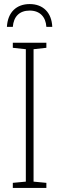

<svg xmlns="http://www.w3.org/2000/svg" viewBox="-20 -924 291 944"><path d="M126 -904C62 -904 18 -865 14 -792H43C47 -842 75 -872 126 -872C176 -872 205 -841 208 -792H237C234 -862 192 -904 126 -904ZM208 0V-25L145 -31V-682L208 -689V-714H43V-689L107 -682V-31L43 -25V0Z"/></svg>

Font: Noto Sans Condensed ExtraLight
Style: Regular
Weight: 200
Width: 3
Designer: Monotype Design Team
Foundry: Monotype Imaging Inc.
Version: Version 2.013